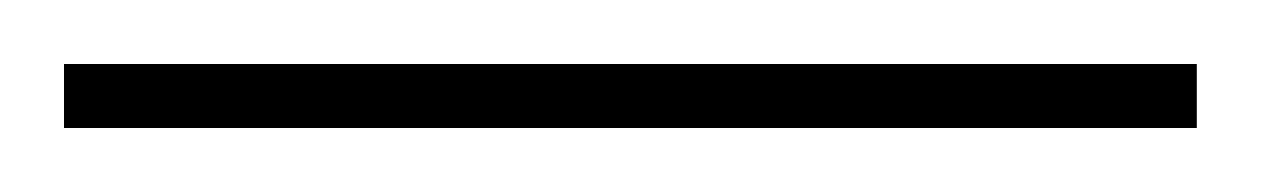

<svg xmlns="http://www.w3.org/2000/svg" viewBox="-23 83 394 60"><path d="M-3 123V103H351V123Z"/></svg>

Font: Noto Serif Display ExtraCondensed ExtraLight
Style: Regular
Weight: 200
Width: 2
Designer: Monotype Design Team
Foundry: Monotype Imaging Inc.
Version: Version 2.009